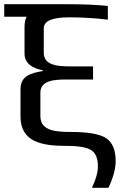

<svg xmlns="http://www.w3.org/2000/svg" viewBox="-20 -680 567 908"><path d="M182 -348V-344C129 -335 77 -322 77 -259V-129C77 -10 175 10 294 10C353 10 392 17 413 31C433 45 443 70 443 107C443 134 434 168 415 208H493C516 159 527 117 527 82C527 30 512 -6 483 -26C453 -46 397 -56 314 -56C244 -56 171 -61 171 -131V-242C171 -300 237 -304 295 -304H420V-366H312C253 -366 187 -371 187 -430V-546C187 -581 227 -598 307 -598C372 -598 433 -594 490 -587V-652C439 -657 379 -660 308 -660H0V-601H106C99 -588 96 -571 96 -551V-426C96 -378 139 -355 182 -348Z"/></svg>

Font: Gamestation Text
Style: Bold
Weight: 400
Designer: Jonas Hecksher
Foundry: Jonas Hecksher, Playtypeª, e-types AS
Version: Version 1.003